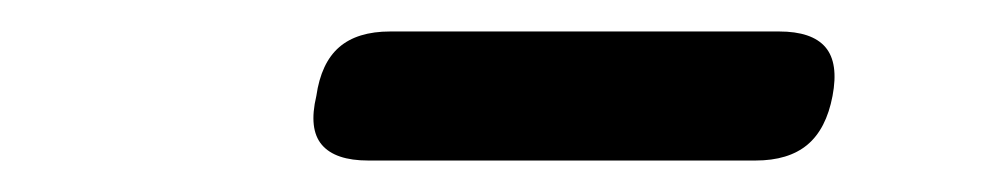

<svg xmlns="http://www.w3.org/2000/svg" viewBox="-20 -769 640 122"><path d="M214 -667Q193 -667 184.5 -677Q176 -687 181 -708Q184 -729 195.5 -739Q207 -749 228 -749H475Q496 -749 504.5 -739Q513 -729 509 -708Q505 -687 493 -677Q481 -667 460 -667Z"/></svg>

Font: Maple Mono NL Medium
Style: Italic
Weight: 500
Italic angle: -10°
Monospace: yes
Designer: subframe7536
Version: Version 7.000